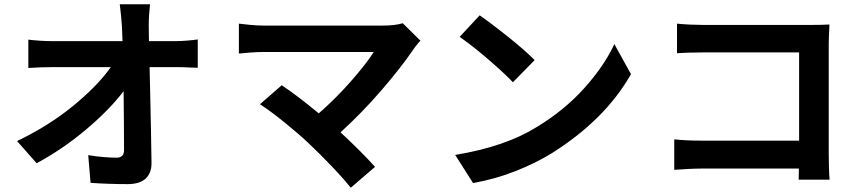

<svg xmlns="http://www.w3.org/2000/svg" viewBox="-20 -821 4040 901"><path d="M679 -628H804Q829 -628 859 -630.5Q889 -633 908 -636V-503Q892 -504 875 -504Q838 -506 811 -506H682Q683 -441 685 -373Q689 -206 691 -58Q692 -10 664 16.5Q636 43 579 43Q488 43 405 37L394 -93Q429 -87 465.5 -84Q502 -81 527 -81Q565 -81 562 -123Q562 -224 560 -393Q492 -304 382.5 -212Q273 -120 152 -55L60 -159Q208 -230 323 -324Q438 -418 500 -506H227Q173 -506 113 -502V-635Q136 -632 167.5 -630Q199 -628 224 -628H555Q554 -667 552 -700Q549 -746 542 -801H684Q678 -747 678 -700Z M1870 -712 1953 -630Q1950 -627 1947 -624Q1930 -604 1919 -588Q1862 -504 1770.5 -398Q1679 -292 1578 -200Q1673 -112 1740 -38L1626 60Q1592 17 1535.5 -42Q1479 -101 1426 -151Q1378 -196 1313.5 -248Q1249 -300 1200 -332L1302 -421Q1373 -374 1476 -289Q1558 -361 1628.5 -441.5Q1699 -522 1734 -577H1217Q1188 -577 1155.5 -574.5Q1123 -572 1104 -570Q1102 -570 1101 -570V-710Q1123 -707 1157 -704Q1191 -701 1217 -701H1776Q1835 -701 1870 -712Z M2231 -749Q2286 -711 2363.5 -649Q2441 -587 2489 -539L2387 -435Q2344 -480 2270 -543.5Q2196 -607 2137 -648ZM2116 -94Q2352 -133 2499 -225Q2628 -303 2721.5 -407Q2815 -511 2863 -614L2941 -473Q2820 -260 2571 -103Q2495 -56 2400.5 -18.5Q2306 19 2200 38Z M3873 22H3728Q3729 -2 3729 -30H3273Q3244 -30 3207 -28Q3170 -26 3144 -24V-167Q3202 -161 3269 -161H3730V-575H3281Q3250 -575 3214.5 -574Q3179 -573 3157 -571V-710Q3186 -707 3220.5 -705.5Q3255 -704 3280 -704H3784Q3806 -704 3832 -704.5Q3858 -705 3872 -706Q3872 -701 3872 -696Q3871 -678 3870 -655.5Q3869 -633 3869 -614V-96Q3869 -70 3870 -36Q3871 -2 3873 22Z"/></svg>

Font: Source Han Sans CN Bold
Style: Bold
Weight: 700
Designer: Ryoko NISHIZUKA 西塚涼子 (kana & ideographs); Paul D. Hunt (Latin, Greek & Cyrillic); Wenlong ZHANG 张文龙 (bopomofo); Sandoll 
Foundry: Adobe Systems Incorporated
Version: Version 1.00;May 30, 2023;FontCreator 11.5.0.2422 32-bit